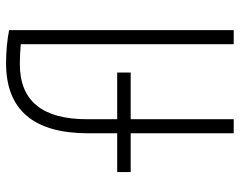

<svg xmlns="http://www.w3.org/2000/svg" viewBox="-98 -684 782 626"><g transform="rotate(-90 293.0 -371.0)"><path d="M171.4 0V-335.9H44.9V-379.9H171.4V-473.6Q171.4 -742.2 399.9 -742.2Q456.1 -742.2 507.8 -732.4V0H461.9V-694.3Q427.2 -697.3 397 -697.3Q217.3 -697.3 217.3 -478.5V-379.9H369.6V-335.9H217.3V0Z"/></g></svg>

Font: Cascadia Code NF ExtraLight
Style: Regular
Weight: 200
Monospace: yes
Designer: Aaron Bell
Foundry: Saja Typeworks
Version: Version 2404.023; ttfautohint (v1.8.4)